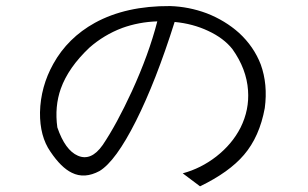

<svg xmlns="http://www.w3.org/2000/svg" viewBox="-20 -706 1040 649"><path d="M316.4 -127.9Q371.1 -161.1 439.5 -296.9Q506.8 -430.7 570.3 -631.8Q631.8 -626 683.6 -601.6Q736.3 -577.1 765.6 -540Q813.5 -472.7 818.4 -400.4Q823.2 -335 793 -274.4Q764.6 -218.8 710.9 -176.8Q659.2 -136.7 597.7 -120.1L656.2 -76.2Q754.9 -124 804.7 -182.6Q857.4 -244.1 875 -340.8Q885.7 -420.9 861.3 -488.3Q837.9 -548.8 788.1 -594.7Q741.2 -636.7 678.7 -661.1Q618.2 -683.6 554.7 -685.5Q406.2 -686.5 300.8 -628.9Q209 -578.1 160.2 -490.2Q117.2 -413.1 115.2 -326.2Q114.3 -245.1 150.4 -193.4Q186.5 -139.6 222.7 -122.1Q265.6 -100.6 316.4 -127.9ZM282.2 -544.9Q331.1 -587.9 392.6 -611.3Q449.2 -631.8 511.7 -633.8Q483.4 -523.4 425.8 -397.5Q374 -285.2 327.1 -215.8Q288.1 -160.2 243.2 -179.7Q200.2 -198.2 173.8 -275.4Q164.1 -345.7 185.5 -406.2Q210.9 -477.5 282.2 -544.9Z"/></svg>

Font: DotumChe
Style: Regular
Weight: 400
Monospace: yes
Version: Version 2.21